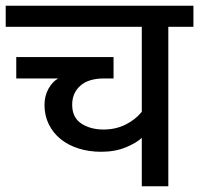

<svg xmlns="http://www.w3.org/2000/svg" viewBox="-30 -653 698 673"><path d="M27 -378V-453H368V-378H335Q280 -378 251.5 -352.5Q223 -327 223 -286Q223 -241 255 -220Q287 -199 333 -199Q375 -199 409.5 -216Q444 -233 467 -261V-559H-10V-633H648V-559H560V0H467V-170Q450 -153 412 -137Q374 -121 325 -121Q282 -121 245.5 -132.5Q209 -144 182.5 -165.5Q156 -187 141 -217.5Q126 -248 126 -285Q126 -317 140 -342Q154 -367 174 -378Z"/></svg>

Font: Ek Mukta Medium
Style: Regular
Weight: 500
Designer: Girish Dalvi and Yashodeep Gholap
Foundry: Ek Type
Version: Version 2.538;PS 1.002;hotconv 16.6.51;makeotf.lib2.5.65220;